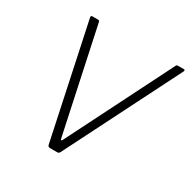

<svg xmlns="http://www.w3.org/2000/svg" viewBox="-165 -897 1041 1053"><g transform="rotate(30 355.5 -371.0)"><path d="M705 -742Q714 -742 710 -731L347 -11Q343 -4 340 -2Q337 0 329 0H289Q281 0 276.5 -2Q272 -4 270 -12L117 -732Q116 -742 126 -742H160Q171 -742 172 -732L312 -77Q316 -59 324 -75L656 -735Q658 -740 661 -741Q664 -742 668 -742H705Z"/></g></svg>

Font: Libre Franklin Thin ExtraLight
Style: Italic
Weight: 250
Italic angle: -8°
Version: Version 3.000